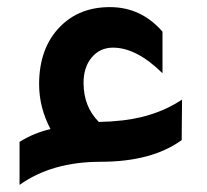

<svg xmlns="http://www.w3.org/2000/svg" viewBox="-20 -455 582 540"><path d="M35 65V-56Q75 -81 122 -92Q90 -153 90 -218Q90 -320 149 -380Q203 -435 289 -435Q377 -435 437 -366V-249Q364 -321 298 -321Q261 -321 238 -293.5Q215 -266 215 -222Q215 -155 258 -112Q265 -112 280 -113Q291 -113 298 -114Q411 -121 492 -175L491 -61Q407 0 263 0Q126 0 35 65Z"/></svg>

Font: Space Grotesk SemiBold
Style: Regular
Weight: 600
Designer: Florian Karsten
Foundry: Florian Karsten
Version: Version 2.000